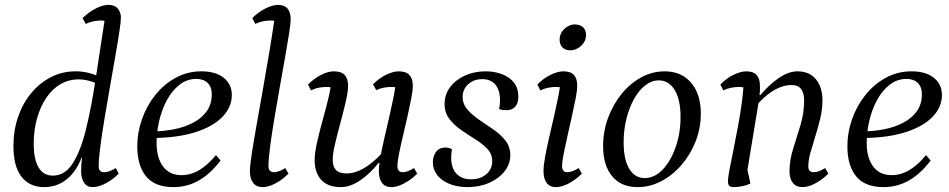

<svg xmlns="http://www.w3.org/2000/svg" viewBox="-20 -754 3886 786"><path d="M161 12Q101 12 68 -30.5Q35 -73 35 -156Q35 -220 54 -275.5Q73 -331 108 -373Q143 -415 189 -438.5Q235 -462 289 -462Q317 -462 341.5 -456Q366 -450 388 -439L383 -410Q361 -419 341.5 -424Q322 -429 301 -429Q261 -429 227 -409Q193 -389 169 -353Q145 -317 131.5 -269Q118 -221 118 -165Q118 -124 126.5 -95Q135 -66 152.5 -50.5Q170 -35 196 -35Q245 -35 277 -84Q309 -133 331 -221Q353 -309 371 -427Q389 -545 410 -683L427 -663Q420 -667 411.5 -668.5Q403 -670 393 -670Q379 -670 363 -667Q347 -664 331 -656L318 -680Q344 -705 372.5 -719.5Q401 -734 424 -734Q450 -734 462.5 -718.5Q475 -703 475 -683Q475 -667 468.5 -623.5Q462 -580 451.5 -520.5Q441 -461 429.5 -395Q418 -329 407.5 -266Q397 -203 390.5 -152.5Q384 -102 384 -74Q384 -61 389.5 -55Q395 -49 406 -49Q417 -49 429 -53.5Q441 -58 454 -66L466 -43Q441 -18 412 -3Q383 12 359 12Q336 12 324.5 -5.5Q313 -23 312 -50Q312 -67 313 -81Q314 -95 316 -109H314Q292 -51 252.5 -19.5Q213 12 161 12Z M690 12Q614 12 578 -32Q542 -76 542 -155Q542 -212 561.5 -267Q581 -322 616.5 -366Q652 -410 700 -436Q748 -462 804 -462Q863 -462 896 -435.5Q929 -409 929 -365Q929 -315 890 -275Q851 -235 777 -212Q703 -189 597 -189L599 -216Q647 -216 691 -224.5Q735 -233 770.5 -251.5Q806 -270 826.5 -299Q847 -328 847 -368Q847 -398 830 -414.5Q813 -431 784 -431Q746 -431 715.5 -407.5Q685 -384 664 -345.5Q643 -307 632 -260.5Q621 -214 621 -169Q621 -108 647.5 -72.5Q674 -37 723 -37Q761 -37 795.5 -57.5Q830 -78 864 -119L883 -97Q842 -43 794.5 -15.5Q747 12 690 12Z M1055 12Q1030 12 1016.5 -5Q1003 -22 1003 -54Q1003 -73 1010 -120Q1017 -167 1029 -234.5Q1041 -302 1055 -381Q1069 -460 1083 -543.5Q1097 -627 1108 -706L1120 -663Q1114 -667 1106 -668.5Q1098 -670 1087 -670Q1073 -670 1057 -667Q1041 -664 1025 -656L1013 -680Q1038 -705 1067 -719.5Q1096 -734 1118 -734Q1144 -734 1157 -719Q1170 -704 1170 -675Q1170 -659 1163.5 -617Q1157 -575 1146.5 -516.5Q1136 -458 1124.5 -392.5Q1113 -327 1102.5 -264.5Q1092 -202 1085.5 -152Q1079 -102 1079 -74Q1079 -49 1102 -49Q1112 -49 1123.5 -53.5Q1135 -58 1148 -66L1161 -43Q1144 -26 1125 -13.5Q1106 -1 1088 5.5Q1070 12 1055 12Z M1375 12Q1338 12 1314.5 -2Q1291 -16 1279.5 -41Q1268 -66 1268 -98Q1268 -127 1278 -171.5Q1288 -216 1301.5 -264.5Q1315 -313 1325 -354.5Q1335 -396 1335 -420L1348 -392Q1343 -395 1335 -396.5Q1327 -398 1316 -398Q1301 -398 1285 -395Q1269 -392 1253 -384L1241 -408Q1267 -434 1295.5 -448Q1324 -462 1346 -462Q1377 -462 1391 -447Q1405 -432 1405 -403Q1405 -379 1395.5 -338Q1386 -297 1373.5 -251Q1361 -205 1351.5 -164.5Q1342 -124 1342 -100Q1342 -72 1355.5 -58Q1369 -44 1398 -44Q1433 -44 1468.5 -64.5Q1504 -85 1541 -124L1555 -87H1530Q1493 -41 1453 -14.5Q1413 12 1375 12ZM1582 12Q1557 12 1544 -5Q1531 -22 1531 -54Q1531 -76 1537.5 -112Q1544 -148 1554 -191Q1564 -234 1574 -277.5Q1584 -321 1591.5 -358.5Q1599 -396 1600 -420L1614 -392Q1609 -395 1601 -396.5Q1593 -398 1581 -398Q1567 -398 1551 -395Q1535 -392 1520 -385L1507 -409Q1532 -434 1561 -448Q1590 -462 1612 -462Q1642 -462 1656 -447Q1670 -432 1670 -403Q1670 -384 1663.5 -350.5Q1657 -317 1648 -277Q1639 -237 1629.5 -197Q1620 -157 1613.5 -124.5Q1607 -92 1607 -74Q1607 -49 1629 -49Q1639 -49 1650.5 -53.5Q1662 -58 1675 -66L1688 -43Q1671 -26 1652 -13.5Q1633 -1 1615 5.5Q1597 12 1582 12Z M1894 12Q1853 12 1820.5 -1Q1788 -14 1770 -37Q1752 -60 1752 -90Q1752 -113 1764.5 -131.5Q1777 -150 1803 -150Q1810 -150 1816.5 -148.5Q1823 -147 1830 -143Q1829 -135 1828 -126.5Q1827 -118 1827 -109Q1827 -66 1848.5 -43Q1870 -20 1909 -20Q1947 -20 1971 -41Q1995 -62 1995 -94Q1995 -123 1975.5 -144Q1956 -165 1927 -183Q1898 -201 1869 -221Q1840 -241 1820 -266.5Q1800 -292 1800 -328Q1800 -367 1822.5 -397Q1845 -427 1883 -444.5Q1921 -462 1968 -462Q2003 -462 2033.5 -451Q2064 -440 2083 -417Q2102 -394 2102 -357Q2102 -332 2089.5 -317.5Q2077 -303 2054 -303Q2047 -303 2039.5 -303.5Q2032 -304 2023 -308Q2025 -316 2026 -325Q2027 -334 2027 -342Q2027 -385 2008 -407.5Q1989 -430 1954 -430Q1920 -430 1897 -409.5Q1874 -389 1874 -357Q1874 -328 1893.5 -305.5Q1913 -283 1942 -263.5Q1971 -244 2000.5 -223.5Q2030 -203 2049.5 -178Q2069 -153 2069 -119Q2069 -82 2045.5 -52.5Q2022 -23 1982.5 -5.5Q1943 12 1894 12Z M2256 12Q2231 12 2218 -5Q2205 -22 2205 -54Q2205 -76 2211.5 -112Q2218 -148 2228 -191Q2238 -234 2248 -277.5Q2258 -321 2265.5 -358.5Q2273 -396 2274 -420L2287 -392Q2283 -395 2274.5 -396.5Q2266 -398 2255 -398Q2241 -398 2225 -395Q2209 -392 2192 -384L2180 -408Q2205 -434 2234.5 -448Q2264 -462 2286 -462Q2316 -462 2329.5 -447Q2343 -432 2343 -403Q2343 -384 2336.5 -350.5Q2330 -317 2321 -277Q2312 -237 2303 -197Q2294 -157 2287.5 -124.5Q2281 -92 2281 -74Q2281 -49 2302 -49Q2313 -49 2324.5 -53.5Q2336 -58 2349 -66L2362 -43Q2345 -26 2326 -13.5Q2307 -1 2289 5.5Q2271 12 2256 12ZM2316 -548Q2294 -548 2282.5 -560Q2271 -572 2271 -591Q2271 -610 2280.5 -624Q2290 -638 2304.5 -646Q2319 -654 2332 -654Q2355 -654 2367 -642.5Q2379 -631 2379 -611Q2379 -592 2369 -578Q2359 -564 2344.5 -556Q2330 -548 2316 -548Z M2590 12Q2523 12 2486 -32.5Q2449 -77 2449 -156Q2449 -217 2469.5 -272Q2490 -327 2525 -370Q2560 -413 2605.5 -437.5Q2651 -462 2701 -462Q2769 -462 2809 -415.5Q2849 -369 2849 -289Q2849 -230 2828 -176Q2807 -122 2770.5 -79.5Q2734 -37 2687.5 -12.5Q2641 12 2590 12ZM2619 -25Q2659 -25 2692 -59Q2725 -93 2745.5 -150.5Q2766 -208 2766 -276Q2766 -346 2742 -385.5Q2718 -425 2677 -425Q2648 -425 2622 -405Q2596 -385 2576 -349.5Q2556 -314 2544.5 -268Q2533 -222 2533 -171Q2533 -101 2556 -63Q2579 -25 2619 -25Z M2983 12Q2970 12 2965 6Q2960 0 2960 -12Q2960 -26 2966.5 -60Q2973 -94 2982.5 -140.5Q2992 -187 3001.5 -238.5Q3011 -290 3017.5 -339Q3024 -388 3024 -426L3036 -392Q3035 -394 3025 -396Q3015 -398 3004 -398Q2990 -398 2974 -395Q2958 -392 2941 -384L2929 -408Q2954 -434 2983.5 -448Q3013 -462 3035 -462Q3064 -462 3077.5 -447Q3091 -432 3091 -403Q3091 -395 3091 -385.5Q3091 -376 3089 -365H3093Q3130 -409 3169.5 -435.5Q3209 -462 3245 -462Q3279 -462 3301.5 -446.5Q3324 -431 3335.5 -404.5Q3347 -378 3347 -345Q3347 -307 3338 -269.5Q3329 -232 3318 -197Q3307 -162 3298 -130Q3289 -98 3289 -72Q3289 -49 3312 -49Q3322 -49 3333.5 -53.5Q3345 -58 3358 -66L3371 -43Q3354 -26 3335 -13.5Q3316 -1 3298 5.5Q3280 12 3265 12Q3240 12 3226 -5Q3212 -22 3212 -53Q3212 -98 3227 -145Q3242 -192 3257 -242Q3272 -292 3272 -344Q3272 -373 3259.5 -389.5Q3247 -406 3220 -406Q3189 -406 3155.5 -388.5Q3122 -371 3085 -332L3035 -29L3033 -90L3052 -3Q3036 5 3017 8.5Q2998 12 2983 12Z M3597 12Q3521 12 3485 -32Q3449 -76 3449 -155Q3449 -212 3468.5 -267Q3488 -322 3523.5 -366Q3559 -410 3607 -436Q3655 -462 3711 -462Q3770 -462 3803 -435.5Q3836 -409 3836 -365Q3836 -315 3797 -275Q3758 -235 3684 -212Q3610 -189 3504 -189L3506 -216Q3554 -216 3598 -224.5Q3642 -233 3677.5 -251.5Q3713 -270 3733.5 -299Q3754 -328 3754 -368Q3754 -398 3737 -414.5Q3720 -431 3691 -431Q3653 -431 3622.5 -407.5Q3592 -384 3571 -345.5Q3550 -307 3539 -260.5Q3528 -214 3528 -169Q3528 -108 3554.5 -72.5Q3581 -37 3630 -37Q3668 -37 3702.5 -57.5Q3737 -78 3771 -119L3790 -97Q3749 -43 3701.5 -15.5Q3654 12 3597 12Z"/></svg>

Font: Petrona
Style: Italic
Weight: 400
Italic angle: -9°
Designer: Ringo R. Seeber
Foundry: Ringo R. Seeber
Version: Version 2.001; ttfautohint (v1.8.3)